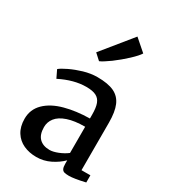

<svg xmlns="http://www.w3.org/2000/svg" viewBox="-214 -993 989 1112"><g transform="rotate(30 280.5 -437.5)"><path d="M368.7 -362.8Q368.7 -409.7 358.9 -435.8Q349.1 -461.9 326.2 -473.6Q303.2 -485.8 259.8 -485.8Q177.7 -485.8 85.9 -439.5H85.4L61 -490.2Q75.7 -503.4 114 -521.7Q152.3 -540 196.8 -553.2Q243.7 -566.9 287.1 -566.9Q358.4 -566.9 399.2 -547.6Q439.9 -528.3 458 -485.8Q476.1 -443.8 476.1 -371.1V-53.7H535.6V-5.9Q463.4 11.2 428.2 11.2Q406.7 11.2 396.5 7.6Q386.2 3.9 381.3 -6.3Q376 -17.1 376 -38.6V-62Q345.2 -31.2 302 -10Q258.8 11.2 210.4 11.2Q162.6 11.2 124.5 -6.3Q86.4 -23.9 64.5 -58.6Q41.5 -94.7 41.5 -147.5Q41.5 -210 85.2 -252.9Q128.9 -295.9 205.6 -316.4Q277.8 -335.9 368.7 -337.4ZM368.7 -282.2Q299.3 -282.2 252.4 -266.4Q205.6 -250.5 184.1 -222.7Q163.1 -195.8 163.1 -161.6Q163.1 -111.8 187.7 -87.2Q212.4 -62.5 256.8 -62.5Q279.8 -62.5 312.3 -75.4Q344.7 -88.4 368.7 -106.9ZM369.6 -885.7H370.1L447.8 -817.9Q435.1 -796.9 396.5 -760.7Q357.9 -724.6 314 -691.9Q269.5 -659.7 249 -651.4H248L208.5 -687.5Z"/></g></svg>

Font: Merriweather
Style: Regular
Weight: 400
Designer: Eben Sorkin
Foundry: Eben Sorkin
Version: Version 1.584; ttfautohint (v1.8.1)